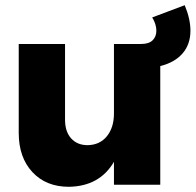

<svg xmlns="http://www.w3.org/2000/svg" viewBox="-20 -710 752 738"><path d="M712 -592Q712 -540 682 -505Q652 -470 596 -456V0H418V-88Q363 6 245 8Q157 8 104.5 -48.5Q52 -105 52 -199V-541H230V-250Q230 -204 253.5 -178Q277 -152 317 -152Q364 -153 391 -186.5Q418 -220 418 -274V-541H523Q552 -541 566.5 -555Q581 -569 581 -592Q581 -617 565 -643L690 -690Q712 -637 712 -592Z"/></svg>

Font: Montserrat arm2
Style: Bold
Weight: 700
Designer: Julieta Ulanovsky
Foundry: Julieta Ulanovsky
Version: Version 6.000